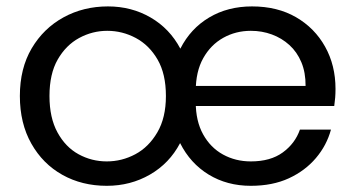

<svg xmlns="http://www.w3.org/2000/svg" viewBox="-20 -577 1120 605"><path d="M502.8 -274.5Q502.8 -344.1 476.5 -389.4Q450.2 -434.7 407.9 -457.3Q365.6 -479.9 318 -479.9Q271.1 -479.9 229.4 -457.3Q187.8 -434.7 161.8 -389.4Q135.9 -344.1 135.9 -274.5Q135.9 -205.9 161.1 -159.8Q186.3 -113.6 227.5 -91Q268.8 -68.4 316.4 -68.4Q364.1 -68.4 406.4 -91Q448.7 -113.6 475.7 -159.8Q502.8 -205.9 502.8 -274.5ZM42.6 -274.5Q42.6 -361.5 79.9 -424.7Q117.2 -487.8 180.1 -522.3Q243 -556.8 320.2 -556.8Q394.3 -556.8 454.5 -521.9Q514.7 -487 548.3 -423.7Q580.4 -487 639.1 -521.9Q697.7 -556.8 774.1 -556.8Q854.1 -556.8 912.9 -522.7Q971.7 -488.6 1004.4 -429.9Q1037.2 -371.2 1037.2 -296.9Q1037.2 -282.4 1036.2 -269.6Q1035.2 -256.9 1033.2 -242.9H562.6L563.4 -306.2H942.9Q943.2 -348.5 929.6 -380.9Q916 -413.3 891.9 -435.1Q867.9 -456.9 836.7 -468.4Q805.5 -479.9 770.4 -479.9Q722.9 -479.9 683.4 -457.8Q643.9 -435.7 620.4 -393.7Q596.8 -351.7 596.8 -290.1V-254.9Q596.8 -195.6 620 -153.7Q643.2 -111.8 682.7 -90.1Q722.2 -68.4 770.4 -68.4Q832.4 -68.4 871.1 -96.7Q909.8 -124.9 925.1 -168.6H1022.9Q1009.4 -118.9 975.5 -79Q941.6 -39 890.2 -15.2Q838.8 8.5 770.4 8.5Q695.5 8.5 637.5 -26.9Q579.6 -62.3 547.5 -126.1Q514 -62.3 452.6 -26.9Q391.3 8.5 316.4 8.5Q238.4 8.5 176.7 -26Q114.9 -60.5 78.8 -124.4Q42.6 -188.3 42.6 -274.5Z"/></svg>

Font: Poppins Variable
Style: Regular
Weight: 100
Designer: Jonny Pinhorn
Foundry: Indian Type Foundry
Version: Version 6.000